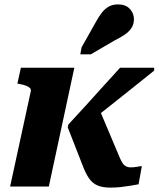

<svg xmlns="http://www.w3.org/2000/svg" viewBox="-20 -848 721 873"><path d="M517 -149 430 -355 369 -279Q420 -319 472.5 -360.5Q525 -402 578 -444.5Q631 -487 681 -527V-540H526Q489 -500 449.5 -456Q410 -412 370 -368Q330 -324 291 -282L288 -269L356 -95Q369 -60 384.5 -37.5Q400 -15 423 -5Q446 5 482 5Q507 5 529.5 2.5Q552 0 572.5 -3.5Q593 -7 610 -10L625 -93Q616 -92 602 -89.5Q588 -87 574 -87Q561 -87 551 -93Q541 -99 533.5 -112.5Q526 -126 517 -149ZM26 0H202L318 -540H75L59 -468L69 -466Q86 -463 98 -458.5Q110 -454 116 -448Q122 -442 120 -433ZM417 -750Q430 -774 444 -791.5Q458 -809 475.5 -818.5Q493 -828 516 -828Q551 -828 570 -808Q589 -788 589 -761Q589 -738 578 -721Q567 -704 547 -690.5Q527 -677 501 -664L393 -601H345L351 -633Z"/></svg>

Font: Roboto Serif
Style: Bold Italic
Weight: 700
Italic angle: -10°
Designer: Greg Gazdowicz
Foundry: Commercial Type
Version: Version 1.008